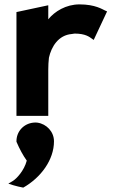

<svg xmlns="http://www.w3.org/2000/svg" viewBox="-20 -518 529 875"><path d="M226 126C226 82 192 47 151 41C144 40 140 40 131 41C88 46 54 81 55 128C69 161 86 192 102 214C90 260 55 297 38 307L18 319L40 326C56 331 71 334 86 337C167 291 226 210 226 126ZM468 -466 459 -470C447 -475 415 -498 342 -498C281 -498 229 -466 200 -430V-494L55 -463V10H200V-201C200 -220 201 -237 203 -255C214 -305 246 -358 307 -363C311 -363 316 -365 320 -365C370 -365 388 -349 397 -343L407 -336Z"/></svg>

Font: Bluebird
Style: SfBd
Weight: 700
Designer: Jasper
Foundry: Cannot Into Space Fonts
Version: Version 0.98